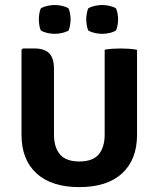

<svg xmlns="http://www.w3.org/2000/svg" viewBox="-20 -752 649 786"><path d="M541 -200.5Q541 -98.5 479.8 -42.2Q418.5 14 304.5 14Q191 14 129.5 -42.2Q68 -98.5 68 -200.5V-548L73.5 -553.5H122.5Q161.5 -553.5 181.2 -534Q201 -514.5 201 -469V-201.5Q201 -149 225.5 -120Q250 -91 304.5 -91Q360 -91 384.2 -120Q408.5 -149 408.5 -201.5V-548.5Q424.5 -551.5 442 -552.5Q459.5 -553.5 473 -553.5Q485.5 -553.5 505.5 -552.5Q525.5 -551.5 541 -548ZM139 -672.5Q139 -682 140.8 -694.8Q142.5 -707.5 147 -717.5Q158 -724.5 173.8 -728Q189.5 -731.5 204 -731.5Q218.5 -731.5 234.2 -728Q250 -724.5 261 -717.5Q265 -707.5 267 -694.8Q269 -682 269 -672.5Q269 -663 267 -650.2Q265 -637.5 261 -627.5Q250 -620.5 234.2 -617Q218.5 -613.5 204 -613.5Q189.5 -613.5 173.8 -617Q158 -620.5 147 -627.5Q142.5 -637.5 140.8 -650.2Q139 -663 139 -672.5ZM333 -672.5Q333 -682 335 -694.8Q337 -707.5 341 -717.5Q352 -724.5 367.8 -728Q383.5 -731.5 398 -731.5Q412.5 -731.5 428.5 -728Q444.5 -724.5 455 -717.5Q459.5 -707.5 461.5 -694.8Q463.5 -682 463.5 -672.5Q463.5 -663 461.5 -650.2Q459.5 -637.5 455 -627.5Q444.5 -620.5 428.5 -617Q412.5 -613.5 398 -613.5Q383.5 -613.5 367.8 -617Q352 -620.5 341 -627.5Q337 -637.5 335 -650.2Q333 -663 333 -672.5Z"/></svg>

Font: Signika SC SemiBold
Style: Regular
Weight: 600
Designer: Anna Giedryś
Foundry: Anna Giedryś
Version: Version 2.000; ttfautohint (v1.8.3) -l 8 -r 50 -G 200 -x 9 -